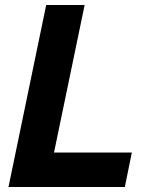

<svg xmlns="http://www.w3.org/2000/svg" viewBox="-20 -749 597 769"><path d="M14 0 165 -729H319L194 -127L185 -138H508L480 0Z"/></svg>

Font: Mona Sans ExtraLight
Style: Bold Italic
Weight: 700
Italic angle: -11.6951°
Version: Version 2.000